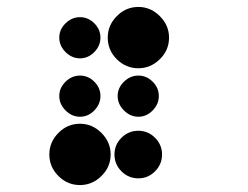

<svg xmlns="http://www.w3.org/2000/svg" viewBox="-20 -524 707 548"><path d="M375 -150.8Q402.5 -150.8 422.5 -130.8Q442.5 -110.8 442.5 -83.3Q442.5 -55 422.5 -35Q402.5 -15 375 -15Q346.7 -15 326.7 -35Q306.7 -55 306.7 -83.3Q306.7 -110.8 326.7 -130.8Q346.7 -150.8 375 -150.8ZM208.3 -170.8Q243.3 -170.8 269.6 -144.6Q295.8 -118.3 295.8 -83.3Q295.8 -47.5 269.6 -21.7Q243.3 4.2 208.3 4.2Q172.5 4.2 146.7 -21.7Q120.8 -47.5 120.8 -83.3Q120.8 -118.3 146.7 -144.6Q172.5 -170.8 208.3 -170.8ZM333.8 -290.8Q351.7 -308.3 375 -308.3Q398.3 -308.3 415.8 -290.8Q433.3 -273.3 433.3 -250Q433.3 -226.7 415.8 -208.8Q398.3 -190.8 375 -190.8Q351.7 -190.8 333.8 -208.8Q315.8 -226.7 315.8 -250Q315.8 -273.3 333.8 -290.8ZM167.1 -290.8Q185 -308.3 208.3 -308.3Q231.7 -308.3 249.2 -290.8Q266.7 -273.3 266.7 -250Q266.7 -226.7 249.2 -208.8Q231.7 -190.8 208.3 -190.8Q185 -190.8 167.1 -208.8Q149.2 -226.7 149.2 -250Q149.2 -273.3 167.1 -290.8ZM375 -504.2Q410 -504.2 436.2 -477.9Q462.5 -451.7 462.5 -416.7Q462.5 -380.8 436.2 -355Q410 -329.2 375 -329.2Q339.2 -329.2 313.3 -355Q287.5 -380.8 287.5 -416.7Q287.5 -451.7 313.3 -477.9Q339.2 -504.2 375 -504.2ZM167.1 -457.5Q185 -475 208.3 -475Q231.7 -475 249.2 -457.5Q266.7 -440 266.7 -416.7Q266.7 -393.3 249.2 -375.4Q231.7 -357.5 208.3 -357.5Q185 -357.5 167.1 -375.4Q149.2 -393.3 149.2 -416.7Q149.2 -440 167.1 -457.5Z"/></svg>

Font: 0xA000-Dots-Mono
Style: Dots-Mono
Weight: 400
Version: Version 0.1